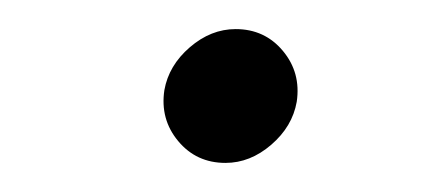

<svg xmlns="http://www.w3.org/2000/svg" viewBox="-20 -387 293 132"><path d="M135 -275Q115 -275 102.5 -290Q90 -305 93 -325Q96 -342 110.5 -354.5Q125 -367 142 -367Q162 -367 174.5 -352Q187 -337 184 -317Q181 -300 166.5 -287.5Q152 -275 135 -275Z"/></svg>

Font: Figtree Light
Style: Italic
Weight: 300
Italic angle: -9.5°
Foundry: Erik Kennedy
Version: Version 2.001; ttfautohint (v1.8.4.7-5d5b);gftools[0.9.27]